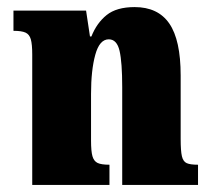

<svg xmlns="http://www.w3.org/2000/svg" viewBox="-20 -522 600 542"><path d="M539 0H325V-276Q325 -346 317.5 -378.5Q310 -411 287 -411Q261 -411 249 -367.5Q237 -324 237 -257V-125Q237 -95 241 -81Q245 -67 255.5 -62Q266 -57 289 -57V0H71V-368Q71 -397 67 -411Q63 -425 52 -430Q41 -435 18 -435V-492H223L234 -419H238Q253 -457 281 -479.5Q309 -502 360 -502Q426 -502 458 -455.5Q490 -409 490 -309V-130Q490 -96 493.5 -81Q497 -66 507 -61.5Q517 -57 539 -57Z"/></svg>

Font: Noto Serif Armenian Black Cond
Style: Regular
Weight: 900
Width: 3
Designer: Monotype Design team
Foundry: Monotype Imaging Inc.
Version: Version 1.000